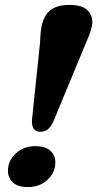

<svg xmlns="http://www.w3.org/2000/svg" viewBox="-20 -751 396 781"><path d="M262.5 -731Q311.5 -731 333.5 -711.5Q355.5 -692 355.5 -662Q355.5 -634 333 -584.5L198 -259Q187 -234.5 174.5 -224.8Q162 -215 144.5 -215Q108 -215 110 -262L143 -579.5Q144 -607 146 -624.5Q148 -642 152 -655.5Q162.5 -695 189.8 -713Q217 -731 262.5 -731ZM93.5 10Q52 10 31.8 -9.5Q11.5 -29 12.5 -58Q13 -98 44.8 -127.2Q76.5 -156.5 124 -156.5Q165.5 -156.5 185.8 -137Q206 -117.5 205 -88.5Q204.5 -48.5 172.8 -19.2Q141 10 93.5 10Z"/></svg>

Font: Fraunces 144pt SuperSoft
Style: Bold Italic
Weight: 700
Italic angle: -16°
Version: Version 1.000;[0bf87f6ff]